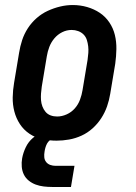

<svg xmlns="http://www.w3.org/2000/svg" viewBox="-20 -551 540 763"><path d="M205 8Q176 8 148 2Q120 -4 97 -19.5Q74 -35 59 -58Q44 -81 37 -108Q30 -135 30.5 -164Q31 -193 36 -222L56 -342Q60 -367 68 -391.5Q76 -416 90.5 -438.5Q105 -461 125.5 -479Q146 -497 170 -508Q194 -519 219 -525Q244 -531 269 -531Q299 -531 326.5 -523Q354 -515 376.5 -500Q399 -485 414.5 -462Q430 -439 436.5 -412Q443 -385 442.5 -356Q442 -327 438 -298L418 -178Q414 -153 405.5 -128.5Q397 -104 382.5 -81.5Q368 -59 348 -41Q328 -23 304 -12Q280 -1 254.5 3.5Q229 8 205 8ZM207 -88Q226 -88 245 -96.5Q264 -105 277.5 -120.5Q291 -136 298 -155Q305 -174 308 -193L328 -313Q330 -327 331 -340.5Q332 -354 330.5 -367Q329 -380 325 -392.5Q321 -405 312 -414Q303 -423 290.5 -427.5Q278 -432 265 -432Q245 -432 227 -423Q209 -414 196 -398.5Q183 -383 176 -364.5Q169 -346 166 -327L146 -207Q144 -193 143 -179.5Q142 -166 143 -153Q144 -140 148.5 -128Q153 -116 161 -106.5Q169 -97 181 -92.5Q193 -88 207 -88ZM187 192Q170 192 153.5 190Q137 188 122 182.5Q107 177 94.5 167Q82 157 75 143Q68 129 66.5 112Q65 95 68 78Q72 56 82.5 34Q93 12 111.5 -3.5Q130 -19 153.5 -26Q177 -33 199 -33L194 0Q186 0 178.5 6Q171 12 167 19.5Q163 27 160.5 35.5Q158 44 157 52Q155 63 156 74Q157 85 163.5 93Q170 101 180 104.5Q190 108 201 108H276L262 192Z"/></svg>

Font: Iosevka Gothic
Style: Bold Italic
Weight: 700
Italic angle: -9°
Monospace: yes
Designer: Belleve Invis
Foundry: Belleve Invis
Version: Version 15.5.1; ttfautohint (v1.8.4)